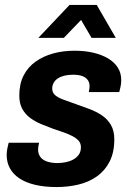

<svg xmlns="http://www.w3.org/2000/svg" viewBox="-20 -744 532 776"><path d="M209 12Q160 12 122 3Q84 -6 58.5 -23Q33 -40 20 -64Q7 -88 7 -117Q7 -130 9.5 -143Q12 -156 15 -167H138Q136 -159 135 -152Q134 -145 134 -140Q134 -121 144 -108.5Q154 -96 172 -90.5Q190 -85 212 -85Q229 -85 246 -88.5Q263 -92 276.5 -99.5Q290 -107 298.5 -119Q307 -131 307 -149Q307 -165 297.5 -175.5Q288 -186 272.5 -194Q257 -202 237.5 -209Q218 -216 196 -223Q172 -232 147.5 -242Q123 -252 102.5 -267Q82 -282 70 -304Q58 -326 58 -358Q58 -405 75.5 -439Q93 -473 124 -495Q155 -517 195 -528Q235 -539 281 -539Q323 -539 357 -531Q391 -523 416.5 -508Q442 -493 456 -471Q470 -449 470 -420Q470 -406 467 -392.5Q464 -379 462 -372H339Q341 -382 341.5 -387.5Q342 -393 342 -396Q342 -411 334 -421.5Q326 -432 311.5 -437Q297 -442 275 -442Q255 -442 239.5 -438Q224 -434 213 -426.5Q202 -419 196.5 -408.5Q191 -398 191 -386Q191 -368 205 -357.5Q219 -347 241.5 -339.5Q264 -332 290 -322Q316 -313 342.5 -303Q369 -293 391.5 -278Q414 -263 428 -239.5Q442 -216 442 -181Q442 -128 423 -91Q404 -54 371.5 -31Q339 -8 297 2Q255 12 209 12ZM135 -591 261 -724H371L448 -591H350L288 -697H340L238 -591Z"/></svg>

Font: Archivo SemiCondensed
Style: Bold Italic
Weight: 700
Width: 4
Italic angle: -10°
Designer: Hector Gatti
Foundry: Omnibus-Type
Version: Version 2.001